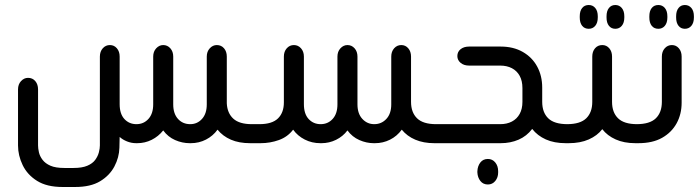

<svg xmlns="http://www.w3.org/2000/svg" viewBox="-20 -572 2795 767"><path d="M991 0H979Q935 0 902.5 -14Q870 -28 849 -54Q831 -29 803 -14.5Q775 0 742 0H738Q708 0 679.5 -12.5Q651 -25 632 -51Q613 -27 586 -13.5Q559 0 528 0H524Q505 0 487.5 -7Q470 -14 458 -25L457 18Q456 57 437 93Q418 129 380 152Q342 175 280 175H230Q167 175 128 150.5Q89 126 70.5 87.5Q52 49 52 9V-215Q52 -235 64 -248Q76 -261 92 -261Q110 -261 121 -248Q132 -235 132 -215V9Q132 21 135.5 36.5Q139 52 150 66.5Q161 81 181.5 90Q202 99 237 99H274Q308 99 329 90Q350 81 360.5 66.5Q371 52 375 36.5Q379 21 379 9V-346Q379 -366 390.5 -379Q402 -392 419 -392Q436 -392 447 -379Q458 -366 458 -346V-156Q458 -117 477 -96.5Q496 -76 525 -76Q554 -76 573 -97Q592 -118 592 -155V-346Q592 -366 604 -379Q616 -392 632 -392Q649 -392 660.5 -379Q672 -366 672 -346V-155Q672 -118 691 -97Q710 -76 740 -76Q768 -76 787 -97Q806 -118 806 -155V-346Q806 -366 818 -379Q830 -392 846 -392Q864 -392 875 -379Q886 -366 886 -346V-159Q888 -120 912 -98Q936 -76 986 -76H991Z M979 0V-76H1016Q1067 -76 1090.5 -99Q1114 -122 1114 -163V-346Q1114 -366 1125.5 -379Q1137 -392 1154 -392Q1171 -392 1182.5 -379Q1194 -366 1194 -346V-156Q1194 -117 1213 -96.5Q1232 -76 1261 -76Q1290 -76 1309 -97Q1328 -118 1328 -155V-346Q1328 -366 1340 -379Q1352 -392 1368 -392Q1385 -392 1396.5 -379Q1408 -366 1408 -346V-155Q1408 -118 1427.5 -97Q1447 -76 1475 -76Q1504 -76 1523.5 -97Q1543 -118 1543 -155V-346Q1543 -366 1554.5 -379Q1566 -392 1583 -392Q1600 -392 1611 -379Q1622 -366 1622 -346V-165Q1622 -123 1646 -99.5Q1670 -76 1722 -76H1727V0H1715Q1672 0 1639 -14Q1606 -28 1585 -54Q1566 -28 1538 -14Q1510 0 1478 0H1473Q1444 0 1415.5 -12.5Q1387 -25 1368 -51Q1350 -27 1322.5 -13.5Q1295 0 1264 0H1260Q1226 0 1197.5 -14.5Q1169 -29 1151 -54Q1129 -25 1094 -12.5Q1059 0 1021 0Z M2252 -76V0H2240Q2194 0 2160.5 -15Q2127 -30 2106 -57Q2084 -28 2051.5 -14Q2019 0 1980 0H1715V-76H1978Q2005 -76 2025 -86.5Q2045 -97 2056 -117Q2067 -137 2067 -165V-220Q2067 -249 2056 -269Q2045 -289 2025 -299.5Q2005 -310 1978 -310H1854Q1833 -310 1820 -321Q1807 -332 1807 -348Q1807 -365 1820 -375.5Q1833 -386 1854 -386H1980Q2031 -386 2068.5 -364.5Q2106 -343 2126 -306Q2146 -269 2146 -222V-165Q2146 -123 2170 -99.5Q2194 -76 2247 -76ZM1929 63Q1947 63 1958.5 77Q1970 91 1970 112V117Q1970 137 1958.5 151Q1947 165 1929 165Q1910 165 1899 151Q1888 137 1887 117V112Q1888 91 1899 77Q1910 63 1929 63Z M2332 -457Q2315 -457 2305.5 -469Q2296 -481 2296 -502V-507Q2296 -528 2305.5 -540Q2315 -552 2332 -552Q2348 -552 2358 -540Q2368 -528 2368 -507V-502Q2368 -481 2358 -469Q2348 -457 2332 -457ZM2438 -457Q2422 -457 2412.5 -469Q2403 -481 2403 -502V-507Q2403 -528 2412.5 -540Q2422 -552 2438 -552Q2454 -552 2464 -540Q2474 -528 2474 -507V-502Q2474 -481 2464 -469Q2454 -457 2438 -457ZM2530 -76V0H2518Q2473 0 2439.5 -15Q2406 -30 2386 -56Q2366 -30 2332 -15Q2298 0 2252 0H2240V-76H2245Q2298 -76 2322 -99.5Q2346 -123 2346 -165V-346Q2346 -366 2357 -379Q2368 -392 2386 -392Q2403 -392 2414 -379Q2425 -366 2425 -346V-165Q2425 -123 2449 -99.5Q2473 -76 2525 -76Z M2610 -457Q2593 -457 2583.5 -469Q2574 -481 2574 -502V-507Q2574 -528 2583.5 -540Q2593 -552 2610 -552Q2626 -552 2636 -540Q2646 -528 2646 -507V-502Q2646 -481 2636 -469Q2626 -457 2610 -457ZM2716 -457Q2700 -457 2690.5 -469Q2681 -481 2681 -502V-507Q2681 -528 2690.5 -540Q2700 -552 2716 -552Q2732 -552 2742 -540Q2752 -528 2752 -507V-502Q2752 -481 2742 -469Q2732 -457 2716 -457ZM2518 0V-76H2523Q2576 -76 2600 -99.5Q2624 -123 2624 -165V-346Q2624 -366 2635.5 -379Q2647 -392 2664 -392Q2681 -392 2692 -379Q2703 -366 2703 -346V-162Q2703 -116 2683 -79.5Q2663 -43 2625 -21.5Q2587 0 2530 0Z"/></svg>

Font: Beiruti Medium
Style: Regular
Weight: 500
Designer: Arlette Boutros
Foundry: Boutros
Version: Version 1.41